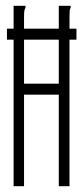

<svg xmlns="http://www.w3.org/2000/svg" viewBox="-20 -643 290 663"><path d="M4 -506V-544H27V-623H68V-616Q65 -612 64 -605Q63 -598 63 -582V-544H183V-623H224V-616Q221 -612 220.5 -605Q220 -598 220 -582V-544H244V-506H220V0H183V-316H63V0H27V-506ZM63 -354H183V-506H63Z"/></svg>

Font: Inconsolata UltraCondensed Light
Style: Regular
Weight: 300
Width: 1
Monospace: yes
Designer: Raph Levien, Cyreal, Brenton Simpson
Foundry: Raph Levien, Cyreal, Google
Version: Version 3.001; ttfautohint (v1.8.2.53-6de2)